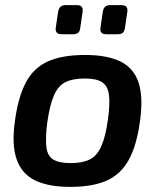

<svg xmlns="http://www.w3.org/2000/svg" viewBox="-20 -718 619 751"><path d="M313 -503Q400 -503 452 -477Q504 -451 522.5 -393.5Q541 -336 527 -240Q514 -147 483 -91.5Q452 -36 397 -11.5Q342 13 255 13Q168 13 116 -13Q64 -39 44.5 -96.5Q25 -154 39 -249Q52 -342 82.5 -398Q113 -454 169 -478.5Q225 -503 313 -503ZM312 -411Q265 -411 236.5 -397Q208 -383 191.5 -346Q175 -309 165 -240Q157 -177 161.5 -142Q166 -107 189 -93.5Q212 -80 257 -80Q303 -80 331.5 -94.5Q360 -109 376.5 -146.5Q393 -184 402 -249Q411 -314 406 -348.5Q401 -383 378.5 -397Q356 -411 312 -411ZM279 -698Q295 -698 300 -691Q305 -684 303 -671L294 -610Q293 -596 286 -590Q279 -584 265 -584H221Q195 -584 198 -609L207 -670Q209 -684 216 -691Q223 -698 238 -698ZM453 -698Q469 -698 474.5 -691Q480 -684 478 -671L469 -610Q467 -596 460.5 -590Q454 -584 440 -584H396Q369 -584 373 -609L382 -671Q384 -685 391 -691.5Q398 -698 412 -698Z"/></svg>

Font: Exo 2 SemiBold
Style: Italic
Weight: 600
Italic angle: -8°
Designer: Natanael Gama
Foundry: Natanael Gama
Version: Version 2.010